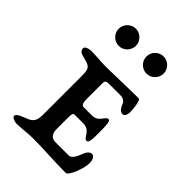

<svg xmlns="http://www.w3.org/2000/svg" viewBox="-197 -747 837 837"><g transform="rotate(45 221.5 -328.5)"><path d="M137 -659C108 -659 84 -635 84 -606C84 -577 108 -553 137 -553C166 -553 190 -577 190 -606C190 -635 166 -659 137 -659ZM308 -659C279 -659 255 -635 255 -606C255 -577 279 -553 308 -553C337 -553 361 -577 361 -606C361 -635 337 -659 308 -659ZM156 -4C227 -4 298 2 365 2C382 2 409 -68 409 -101C409 -126 399 -138 387 -138C377 -138 366 -127 362 -116C352 -92 341 -61 321 -61H237C212 -61 202 -81 202 -104V-172C202 -208 207 -205 220 -205H266C312 -205 311 -161 330 -161C344 -161 344 -184 344 -229C344 -275 342 -296 332 -296C312 -296 312 -256 268 -256H218C203 -256 202 -276 202 -296V-382C202 -401 204 -406 226 -406H296C311 -406 324 -396 327 -388C336 -364 347 -354 360 -354C373 -354 377 -374 377 -385C377 -395 374 -425 371 -434C365 -454 366 -453 350 -453C308 -453 195 -449 160 -449C124 -449 108 -453 69 -453C54 -453 34 -447 34 -435C34 -426 41 -417 50 -414C107 -398 116 -401 116 -344V-129C116 -92 119 -64 85 -49C63 -39 30 -30 30 -15C30 -5 51 2 63 2C83 2 131 -4 156 -4Z"/></g></svg>

Font: EB Garamond SC 08
Style: Regular
Weight: 400
Version: Version 0.016